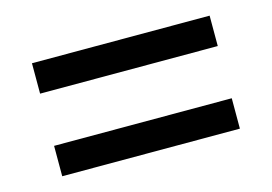

<svg xmlns="http://www.w3.org/2000/svg" viewBox="-52 -595 674 476"><g transform="rotate(-15 284.5 -357.0)"><path d="M57 -424V-502H513V-424ZM57 -212V-290H513V-212Z"/></g></svg>

Font: Noto Serif Black
Style: Italic
Weight: 900
Italic angle: -12°
Designer: Monotype Design Team
Foundry: Monotype Imaging Inc.
Version: Version 2.013